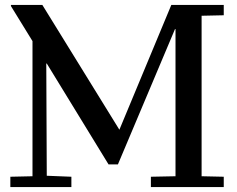

<svg xmlns="http://www.w3.org/2000/svg" viewBox="-20 -760 961 780"><path d="M22 -42 112 -44V-593L24 -736L25 -740H152L465 -233L676 -740H889V-698L799 -696V-44L889 -42V0H593V-42L693 -44V-642H691L459 -92H421L170 -502H168L170 -46L270 -42V0H22Z"/></svg>

Font: Minipax
Style: Regular
Weight: 400
Designer: Raphaël Ronot
Foundry: Velvetyne Type Foundry
Version: Version 1.000